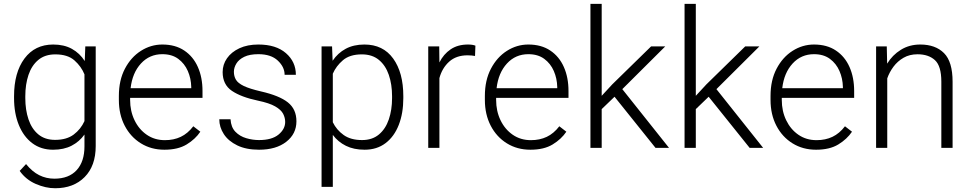

<svg xmlns="http://www.w3.org/2000/svg" viewBox="-20 -770 5056 1000"><path d="M53.2 -258.8V-269Q53.2 -392.1 107.4 -465.1Q161.6 -538.1 257.3 -538.1Q314 -538.1 354.7 -515.4Q395.5 -492.7 421.4 -452.1L424.3 -528.3H478.5V-9.3Q478.5 93.8 420.9 152.1Q363.3 210.4 267.1 210.4Q217.8 210.4 166.3 188Q114.7 165.5 82.5 120.1L115.7 84.5Q147.5 124 184.1 142.3Q220.7 160.6 263.2 160.6Q338.4 160.6 379.2 116.2Q419.9 71.8 419.9 -7.3V-69.3Q393.6 -32.2 353 -11.2Q312.5 9.8 256.3 9.8Q193.4 9.8 147.9 -24.4Q102.5 -58.6 77.9 -119.4Q53.2 -180.2 53.2 -258.8ZM111.8 -269V-258.8Q111.8 -197.8 128.4 -148.4Q145 -99.1 179.4 -70.3Q213.9 -41.5 267.1 -41.5Q327.1 -41.5 364 -69.3Q400.9 -97.2 419.9 -139.2V-382.8Q403.3 -423.8 367.9 -455.3Q332.5 -486.8 268.1 -486.8Q214.4 -486.8 179.7 -458Q145 -429.2 128.4 -379.9Q111.8 -330.6 111.8 -269Z M836.4 9.8Q767.6 9.8 713.9 -23.4Q660.2 -56.6 629.6 -115.2Q599.1 -173.8 599.1 -249.5V-270.5Q599.1 -352.1 630.6 -412.1Q662.1 -472.2 713.9 -505.1Q765.6 -538.1 825.7 -538.1Q893.1 -538.1 939.7 -506.8Q986.3 -475.6 1010.5 -421.1Q1034.7 -366.7 1034.7 -295.9V-260.3H657.7V-249.5Q657.7 -191.4 680.7 -143.8Q703.6 -96.2 744.4 -68.1Q785.2 -40 838.9 -40Q885.3 -40 921.6 -57.4Q958 -74.7 986.8 -112.3L1023.4 -84Q997.6 -45.4 952.4 -17.8Q907.2 9.8 836.4 9.8ZM825.7 -487.8Q758.8 -487.8 714.1 -439.2Q669.4 -390.6 660.2 -310.5H976.1V-316.9Q975.1 -361.3 958.3 -400.1Q941.4 -439 908.4 -463.4Q875.5 -487.8 825.7 -487.8Z M1465.3 -134.8Q1465.3 -156.7 1454.6 -177.5Q1443.8 -198.2 1413.3 -215.8Q1382.8 -233.4 1324.2 -245.6Q1235.8 -264.2 1187.7 -296.9Q1139.6 -329.6 1139.6 -394.5Q1139.6 -434.1 1162.4 -466.6Q1185.1 -499 1226.8 -518.6Q1268.6 -538.1 1325.7 -538.1Q1417.5 -538.1 1469.2 -493.2Q1521 -448.2 1521 -380.4H1462.4Q1462.4 -420.9 1427 -454.3Q1391.6 -487.8 1325.7 -487.8Q1280.3 -487.8 1252.2 -474.1Q1224.1 -460.4 1211.2 -439.2Q1198.2 -418 1198.2 -396Q1198.2 -373 1208.7 -355Q1219.2 -336.9 1249.5 -322.3Q1279.8 -307.6 1338.9 -293.9Q1435.1 -272 1479.5 -236.6Q1523.9 -201.2 1523.9 -138.2Q1523.9 -72.8 1470.9 -31.5Q1418 9.8 1329.1 9.8Q1262.2 9.8 1215.8 -12.7Q1169.4 -35.2 1145.8 -71.5Q1122.1 -107.9 1122.1 -148.9H1180.7Q1183.1 -107.4 1206.1 -83.7Q1229 -60.1 1262.5 -50.3Q1295.9 -40.5 1329.1 -40.5Q1396 -40.5 1430.7 -69.1Q1465.3 -97.7 1465.3 -134.8Z M2080.6 -269V-258.8Q2080.6 -180.2 2056.9 -119.4Q2033.2 -58.6 1988 -24.4Q1942.9 9.8 1878.9 9.8Q1822.8 9.8 1781.5 -10.7Q1740.2 -31.2 1713.4 -67.4V203.1H1654.8V-528.3H1709.5L1712.4 -453.6Q1739.3 -493.7 1780.5 -515.9Q1821.8 -538.1 1877.9 -538.1Q1975.1 -538.1 2027.8 -465.1Q2080.6 -392.1 2080.6 -269ZM2022 -258.8V-269Q2022 -330.6 2005.1 -379.9Q1988.3 -429.2 1953.4 -458Q1918.5 -486.8 1864.7 -486.8Q1801.8 -486.8 1766.1 -456.3Q1730.5 -425.8 1713.4 -386.2V-133.3Q1732.9 -93.3 1769.8 -66.9Q1806.6 -40.5 1865.7 -40.5Q1918.9 -40.5 1953.6 -69.6Q1988.3 -98.6 2005.1 -148.2Q2022 -197.8 2022 -258.8Z M2456.1 -532.2 2454.1 -478.5Q2444.8 -480 2435.5 -481Q2426.3 -481.9 2415 -481.9Q2356 -481.9 2319.3 -448.7Q2282.7 -415.5 2268.6 -363.3V0H2210.4V-528.3H2267.6L2268.6 -444.8Q2290 -487.8 2326.9 -512.9Q2363.8 -538.1 2417.5 -538.1Q2441.4 -538.1 2456.1 -532.2Z M2742.7 9.8Q2673.8 9.8 2620.1 -23.4Q2566.4 -56.6 2535.9 -115.2Q2505.4 -173.8 2505.4 -249.5V-270.5Q2505.4 -352.1 2536.9 -412.1Q2568.4 -472.2 2620.1 -505.1Q2671.9 -538.1 2731.9 -538.1Q2799.3 -538.1 2845.9 -506.8Q2892.6 -475.6 2916.7 -421.1Q2940.9 -366.7 2940.9 -295.9V-260.3H2564V-249.5Q2564 -191.4 2586.9 -143.8Q2609.9 -96.2 2650.6 -68.1Q2691.4 -40 2745.1 -40Q2791.5 -40 2827.9 -57.4Q2864.3 -74.7 2893.1 -112.3L2929.7 -84Q2903.8 -45.4 2858.6 -17.8Q2813.5 9.8 2742.7 9.8ZM2731.9 -487.8Q2665 -487.8 2620.4 -439.2Q2575.7 -390.6 2566.4 -310.5H2882.3V-316.9Q2881.3 -361.3 2864.5 -400.1Q2847.7 -439 2814.7 -463.4Q2781.7 -487.8 2731.9 -487.8Z M3394 0 3180.7 -266.1 3113.8 -201.7V0H3055.2V-750H3113.8V-271L3168.9 -330.6L3371.1 -528.3H3444.8L3221.2 -305.7L3464.4 0Z M3884.3 0 3670.9 -266.1 3604 -201.7V0H3545.4V-750H3604V-271L3659.2 -330.6L3861.3 -528.3H3935.1L3711.4 -305.7L3954.6 0Z M4230.5 9.8Q4161.6 9.8 4107.9 -23.4Q4054.2 -56.6 4023.7 -115.2Q3993.2 -173.8 3993.2 -249.5V-270.5Q3993.2 -352.1 4024.7 -412.1Q4056.2 -472.2 4107.9 -505.1Q4159.7 -538.1 4219.7 -538.1Q4287.1 -538.1 4333.7 -506.8Q4380.4 -475.6 4404.5 -421.1Q4428.7 -366.7 4428.7 -295.9V-260.3H4051.8V-249.5Q4051.8 -191.4 4074.7 -143.8Q4097.7 -96.2 4138.4 -68.1Q4179.2 -40 4232.9 -40Q4279.3 -40 4315.7 -57.4Q4352.1 -74.7 4380.9 -112.3L4417.5 -84Q4391.6 -45.4 4346.4 -17.8Q4301.3 9.8 4230.5 9.8ZM4219.7 -487.8Q4152.8 -487.8 4108.2 -439.2Q4063.5 -390.6 4054.2 -310.5H4370.1V-316.9Q4369.1 -361.3 4352.3 -400.1Q4335.4 -439 4302.5 -463.4Q4269.5 -487.8 4219.7 -487.8Z M4758.8 -487.3Q4717.3 -487.3 4686 -469.2Q4654.8 -451.2 4633.5 -422.6Q4612.3 -394 4601.1 -361.8V0H4543V-528.3H4598.6L4600.6 -438.5Q4627.9 -483.4 4672.1 -510.7Q4716.3 -538.1 4772.9 -538.1Q4852.1 -538.1 4896.7 -493.4Q4941.4 -448.7 4941.4 -344.2V0H4882.8V-344.7Q4882.8 -426.3 4849.4 -456.8Q4815.9 -487.3 4758.8 -487.3Z"/></svg>

Font: Vazirmatn RD ExtraLight
Style: Regular
Weight: 200
Designer: Saber Rastikerdar
Foundry: Saber Rastikerdar
Version: Version 32.102